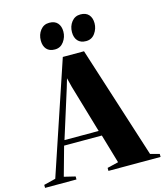

<svg xmlns="http://www.w3.org/2000/svg" viewBox="-205 -1069 1004 1172"><g transform="rotate(-15 297.0 -483.5)"><path d="M7 -37.5 244 -744H378L605 -34.5L662.5 -19V0H333V-19L403.5 -36L350 -219H111.5L60.5 -36L131 -19V0H-67.5V-19ZM338.5 -251 249.5 -554 235 -611.5 218 -554 122.5 -251ZM209.5 -800.5Q175.5 -800.5 157.8 -820.5Q140 -840.5 140 -875Q140 -912.5 161.2 -939.8Q182.5 -967 217 -967H218Q252 -967 269.8 -947Q287.5 -927 287.5 -893Q287.5 -858.5 266.5 -829.5Q245.5 -800.5 210.5 -800.5ZM406.5 -800.5Q373 -800.5 355 -820.5Q337 -840.5 337 -875Q337 -912.5 358.2 -939.8Q379.5 -967 414 -967H415Q449 -967 466.8 -947Q484.5 -927 484.5 -893Q484.5 -858.5 463.8 -829.5Q443 -800.5 407.5 -800.5Z"/></g></svg>

Font: Merriweather 144pt ExtraBold
Style: Regular
Weight: 800
Version: Version 2.100